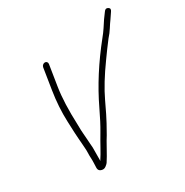

<svg xmlns="http://www.w3.org/2000/svg" viewBox="-135 -663 750 779"><g transform="rotate(-30 240.0 -273.5)"><path d="M136.6 -92C136.2 -98 135.7 -104.3 135.1 -111C134.5 -117.7 134 -125.2 133.6 -133.5C133.3 -141.8 132.6 -150.3 131.7 -159C130.7 -167.7 130.2 -182 130 -202C127.1 -272 129.3 -330 136.6 -376L152.1 -474C152.7 -478 151.9 -481.3 149.7 -484C147.4 -486.7 144.5 -488 140.8 -488C137.1 -488 133.7 -486.7 130.7 -484C127.6 -481.3 125.7 -478 125.1 -474L109.6 -376C101.9 -327.5 98.9 -280.4 100.7 -234.6C102.4 -188.9 103.8 -161.7 104.7 -153C105.7 -144.3 106.3 -135.8 106.7 -127.5C107 -119.2 107.5 -111.8 108.2 -105.5C108.9 -99.2 109 -91.6 108.7 -82.9C108.4 -74.2 108.4 -66.3 108.9 -59.3C109.4 -52.3 109.4 -44.2 109 -34.9C108.5 -25.6 108.3 -18.7 108.2 -14C107.8 -2.2 113.9 4.5 126.6 6C132.1 6.7 137.5 5 142.8 1C148.1 -3 151.9 -6.5 154 -9.5C156.1 -12.5 160.9 -20.2 168.2 -32.5C175.4 -44.8 182.4 -57.2 189 -69.5C195.6 -81.8 202.9 -94.3 211 -107L234.7 -149.5C243.1 -164.5 257 -192.6 276.4 -233.9C295.9 -275.2 324.3 -321.5 361.6 -373C368.8 -383 377.2 -394.5 386.5 -407.5C395.9 -420.5 404.8 -432.3 413.2 -443C422.9 -453.7 431.3 -464.7 438.4 -476C445.5 -487.3 452.1 -497 458 -505L476.3 -532C482.2 -540 481.5 -546.2 474.2 -550.5C466.9 -554.8 460.6 -553 455.3 -545C444.3 -529.8 437.9 -521.2 436.2 -519L416.5 -489C409.4 -478.3 401.8 -468 393.5 -458C330.1 -379.2 279 -299.1 240.3 -217.8C223.1 -181.6 208 -152.6 195 -130.8C182 -108.9 171.4 -90.3 163.1 -75C154.9 -59.7 145.7 -44.3 135.6 -29L136.2 -33Z"/></g></svg>

Font: Proton
Style: BdIt
Weight: 500
Version: Version 1.017